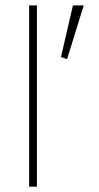

<svg xmlns="http://www.w3.org/2000/svg" viewBox="-20 -701 373 721"><path d="M118.7 -680.7H89.4V0H118.7ZM209 -486.8 231.9 -479 294.4 -680.7H253.9Z"/></svg>

Font: Estedad Thin
Style: Regular
Weight: 100
Designer: Amin Abedi
Version: Version 7.3